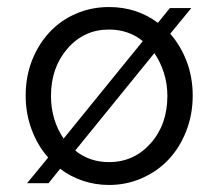

<svg xmlns="http://www.w3.org/2000/svg" viewBox="-20 -516 621 546"><path d="M57 5 117 -68Q87 -102 70 -147.5Q53 -193 53 -244Q53 -298 71 -344Q89 -390 120.5 -424Q152 -458 196 -477Q240 -496 290 -496Q330 -496 365 -484.5Q400 -473 429 -451L463 -493H524L464 -420Q494 -386 511 -341Q528 -296 528 -244Q528 -190 509.5 -143Q491 -96 459.5 -62.5Q428 -29 384 -9.5Q340 10 290 10Q251 10 215.5 -2Q180 -14 151 -36L118 5ZM125 -243Q125 -208 134.5 -177Q144 -146 161 -122L386 -399Q367 -415 342.5 -423.5Q318 -432 290 -432Q219 -432 172 -378Q125 -324 125 -243ZM290 -55Q361 -55 408.5 -108.5Q456 -162 456 -243Q456 -278 446 -309Q436 -340 419 -365L194 -88Q213 -72 237.5 -63.5Q262 -55 290 -55Z"/></svg>

Font: Red Hat Text
Style: Regular
Weight: 400
Designer: Pentagram / MCKL
Foundry: Pentagram / MCKL
Version: Version 1.005; Red Hat Text